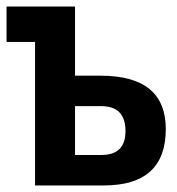

<svg xmlns="http://www.w3.org/2000/svg" viewBox="-20 -566 540 586"><path d="M297 0Q486 0 486 -172Q486 -335 287 -335H209V-546H0V-438H87V0ZM209 -242H289Q363 -242 363 -166Q363 -93 290 -93H209Z"/></svg>

Font: Noto Sans Mono UI Condensed
Style: Bold
Weight: 700
Width: 3
Designer: Monotype Design team
Foundry: Monotype Imaging Inc.
Version: 1.000